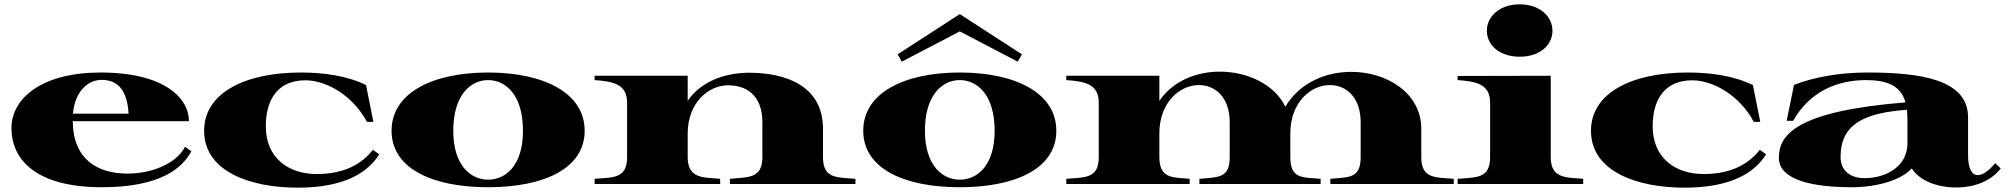

<svg xmlns="http://www.w3.org/2000/svg" viewBox="-20 -850 9271 887"><path d="M451 15C724 15 823 -75 864 -151L835 -172C794 -93 680 -48 569 -48C432 -48 318 -112 316 -290H853C853 -395 742 -515 444 -515C176 -515 33 -398 33 -258C33 -109 151 15 451 15ZM317 -325C327 -434 391 -481 449 -481C518 -481 567 -442 574 -325Z M1355 17C1570 17 1679 -52 1732 -137L1703 -158C1654 -96 1576 -46 1443 -46C1312 -46 1208 -121 1208 -266C1208 -395 1267 -479 1391 -479C1491 -479 1613 -405 1675 -287H1705L1671 -457C1584 -500 1475 -515 1369 -515C1114 -515 923 -422 923 -246C923 -55 1141 17 1355 17Z M2235 15C2490 15 2681 -70 2681 -246C2681 -422 2490 -515 2235 -515C1980 -515 1789 -422 1789 -246C1789 -70 1980 15 2235 15ZM2235 -20C2155 -20 2074 -85 2074 -246C2074 -412 2155 -480 2235 -480C2316 -480 2396 -412 2396 -246C2396 -85 2316 -20 2235 -20Z M3782 -124V-255C3782 -454 3610 -514 3441 -514C3328 -514 3217 -473 3157 -384V-500H2727V-480C2810 -474 2877 -463 2877 -376V-124C2877 -24 2813 -31 2727 -24V0H3307V-24C3233 -31 3157 -22 3157 -124V-235C3158 -377 3254 -456 3344 -456C3425 -456 3502 -413 3502 -285V-124C3502 -24 3436 -32 3352 -24V0H3932V-24C3848 -31 3782 -23 3782 -124Z M4414 15C4669 15 4860 -70 4860 -246C4860 -422 4669 -515 4414 -515C4159 -515 3968 -422 3968 -246C3968 -70 4159 15 4414 15ZM4414 -20C4334 -20 4253 -85 4253 -246C4253 -412 4334 -480 4414 -480C4495 -480 4575 -412 4575 -246C4575 -85 4495 -20 4414 -20ZM4701 -599 4414 -785 4127 -599 4146 -565 4414 -705 4682 -565Z M4906 -24V0H5476V-24C5402 -31 5336 -22 5336 -124V-235C5337 -380 5432 -457 5519 -457C5593 -457 5661 -402 5661 -285V-124C5661 -24 5605 -32 5521 -24V0H6081V-24C5997 -31 5941 -23 5941 -124V-235C5942 -380 6037 -457 6124 -457C6198 -457 6266 -402 6266 -285V-124C6266 -24 6210 -32 6126 -24V0H6696V-24C6612 -31 6546 -23 6546 -124V-255C6546 -420 6387 -518 6223 -518C6105 -518 5985 -469 5918 -357C5868 -461 5742 -519 5615 -519C5507 -519 5398 -476 5336 -384V-500H4906V-480C4990 -474 5056 -463 5056 -376V-124C5056 -24 4992 -31 4906 -24Z M6714 -24V0H7294V-24C7220 -31 7144 -22 7144 -124V-500L6714 -499V-480C6797 -474 6864 -463 6864 -376V-124C6864 -24 6800 -31 6714 -24ZM7001 -588C7092 -588 7152 -640 7152 -708C7152 -775 7092 -830 7001 -830C6909 -830 6849 -775 6849 -708C6849 -640 6909 -588 7001 -588Z M7762 17C7977 17 8086 -52 8139 -137L8110 -158C8061 -96 7983 -46 7850 -46C7719 -46 7615 -121 7615 -266C7615 -395 7674 -479 7798 -479C7898 -479 8020 -405 8082 -287H8112L8078 -457C7991 -500 7882 -515 7776 -515C7521 -515 7330 -422 7330 -246C7330 -55 7548 17 7762 17Z M8535 15C8645 15 8760 -15 8812 -72C8848 -15 8930 16 9015 16C9104 16 9177 -13 9223 -72L9198 -96C9170 -65 9143 -41 9117 -41C9090 -41 9072 -70 9072 -134V-308C9072 -483 8852 -515 8608 -515C8479 -515 8365 -495 8268 -458L8234 -292H8264C8341 -429 8471 -480 8600 -480C8693 -480 8761 -457 8783 -377C8276 -336 8198 -227 8198 -121C8198 -16 8361 15 8535 15ZM8594 -27C8530 -27 8483 -60 8483 -124C8483 -279 8595 -328 8789 -343C8791 -329 8792 -313 8792 -296V-188C8792 -80 8692 -27 8594 -27Z"/></svg>

Font: Sprat Extended Black
Style: Regular
Weight: 900
Width: 9
Designer: Ethan Nakache
Foundry: Collletttivo
Version: Version 2.000;Glyphs 3.2 (3217)